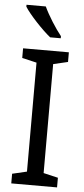

<svg xmlns="http://www.w3.org/2000/svg" viewBox="-62 -978 442 1011"><g transform="rotate(5 159.0 -472.0)"><path d="M138 -944H36V-934C60 -895 131 -819 175 -784H231V-795C201 -832 159 -898 138 -944ZM280 0V-51L203 -69V-645L280 -663V-714H38V-663L115 -645V-69L38 -51V0Z"/></g></svg>

Font: Noto Sans Thai Looped SemiCondensed
Style: Regular
Weight: 400
Width: 4
Designer: Sasikarn Vongin, Ben Mitchell
Foundry: The Fontpad Ltd
Version: Version 1.001